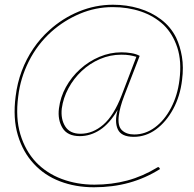

<svg xmlns="http://www.w3.org/2000/svg" viewBox="-20 -673 821 811"><path d="M377 118Q299 118 233.5 93Q168 68 123 19Q77 -30 55.5 -101.5Q34 -173 46 -266Q53 -323 72 -373.5Q91 -424 120.5 -467.5Q150 -511 188 -545Q244 -596 313.5 -624.5Q383 -653 457 -653Q515 -653 567 -637.5Q619 -622 660 -591Q701 -560 724 -514Q741 -478 748.5 -433.5Q756 -389 749 -335Q741 -267 711.5 -212.5Q682 -158 639 -126.5Q596 -95 545 -95Q492 -95 477.5 -127Q463 -159 477 -209Q443 -151 402.5 -124.5Q362 -98 317 -98Q265 -98 244 -132.5Q223 -167 229 -215Q235 -263 258.5 -305.5Q282 -348 318.5 -381Q355 -414 400 -433Q445 -452 493 -452Q514 -452 535 -448.5Q556 -445 570 -437L505 -269Q495 -243 489.5 -222.5Q484 -202 482 -186Q476 -141 495 -123Q514 -105 547 -105Q594 -105 634.5 -135Q675 -165 702.5 -217.5Q730 -270 738 -335Q748 -414 729 -472Q710 -530 671 -568Q630 -606 575 -624.5Q520 -643 456 -643Q384 -643 317.5 -615Q251 -587 197 -539Q138 -486 102 -414.5Q66 -343 57 -266Q45 -175 66 -105.5Q87 -36 132 12Q177 59 241 83Q305 107 379 107Q452 107 517.5 89.5Q583 72 645 34Q646 33 649 33Q652 33 653 36L656 41Q594 80 525 99Q456 118 377 118ZM320 -108Q372 -108 416.5 -146.5Q461 -185 494 -271L556 -433Q542 -437 528 -439.5Q514 -442 492 -442Q445 -442 402 -423.5Q359 -405 325 -373Q291 -341 269 -300Q247 -259 241 -215Q236 -170 255.5 -139Q275 -108 320 -108Z"/></svg>

Font: Aleo Thin
Style: Italic
Weight: 250
Italic angle: -7°
Designer: Alessio Laiso
Foundry: Alessio Laiso
Version: Version 2.001;gftools[0.9.29]